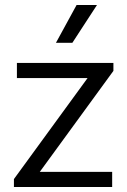

<svg xmlns="http://www.w3.org/2000/svg" viewBox="-20 -752 512 772"><path d="M36 -32 332 -438H48V-499H436V-467L140 -61H431V0H36ZM288 -732H370L271 -580H205Z"/></svg>

Font: Stavian Regular
Style: Regular
Weight: 400
Version: Version 1.000; ttfautohint (v1.6)